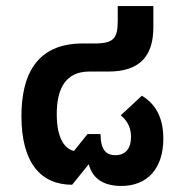

<svg xmlns="http://www.w3.org/2000/svg" viewBox="-20 -604 606 636"><path d="M521 -144C521 -207 501 -256 450 -287L380 -222C394 -210 414 -190 414 -151C414 -111 395 -90 362 -90C330 -90 313 -110 313 -160H270L225 -104C198 -110 168 -140 168 -226C168 -313 199 -367 276 -367H339C444 -367 488 -419 488 -514V-584H370V-534C370 -478 357 -460 294 -460H254C98 -460 51 -352 51 -219C51 -65 115 8 219 8L274 -60C287 -10 326 12 382 12C468 12 521 -46 521 -144Z"/></svg>

Font: Noto Sans Thai Semi
Style: Regular
Weight: 600
Designer: Monotype Design Team
Foundry: Monotype Imaging Inc.
Version: Version 1.901